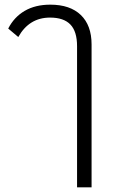

<svg xmlns="http://www.w3.org/2000/svg" viewBox="-20 -600 498 820"><path d="M309.1 200.2V-402.8Q309.1 -465.8 280.5 -495.4Q252 -524.9 193.8 -524.9Q104.5 -524.9 58.1 -441.9L15.1 -478Q40 -526.9 85.4 -553.5Q130.9 -580.1 194.8 -580.1Q279.3 -580.1 325.2 -535.9Q371.1 -491.7 371.1 -410.2V200.2Z"/></svg>

Font: Anuphan Light
Style: Regular
Weight: 300
Designer: Mike Abbink, Paul van der Laan, Pieter van Rosmalen, Mint Tantisuwanna
Foundry: Bold Monday; Cadson Demak
Version: Version 3.002;hotconv 1.0.109;makeotfexe 2.5.65596